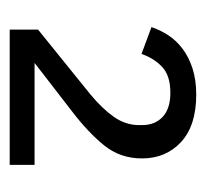

<svg xmlns="http://www.w3.org/2000/svg" viewBox="-34 -710 415 386"><g transform="rotate(90 173.0 -516.5)"><path d="M311 -329H39V-386L169 -491Q198 -515 214.5 -538.5Q231 -562 231 -589V-595Q231 -621 214.5 -636.5Q198 -652 166 -652Q131 -652 113.5 -635Q96 -618 88 -594L34 -614Q40 -632 50.5 -648Q61 -664 77.5 -676.5Q94 -689 117 -696.5Q140 -704 170 -704Q232 -704 265 -673.5Q298 -643 298 -595Q298 -551 271.5 -518.5Q245 -486 203 -454L106 -379H311Z"/></g></svg>

Font: Aneliza
Style: Regular
Weight: 400
Designer: Mike Abbink, Paul van der Laan, Pieter van Rosmalen
Foundry: Bold Monday
Version: Version 3.001;September 8, 2019;FontCreator 11.5.0.2425 64-b